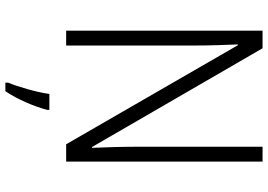

<svg xmlns="http://www.w3.org/2000/svg" viewBox="-158 -596 975 698"><g transform="rotate(90 329.0 -246.5)"><path d="M567 0V-714H513V-251C513 -203 515 -139 517 -94H514L155 -714H91V0H145V-466C145 -524 143 -575 141 -624H144L504 0ZM379 69V61H321C316 103 294 178 280 211V221H311C341 177 367 115 379 69Z"/></g></svg>

Font: Noto Sans Gujarati SemiCondensed Light
Style: Regular
Weight: 300
Width: 4
Designer: Jelle Bosma - Monotype Design Team, Universal Thirst
Foundry: Monotype Imaging Inc.
Version: Version 2.106